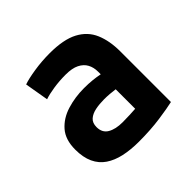

<svg xmlns="http://www.w3.org/2000/svg" viewBox="-141 -685 843 843"><g transform="rotate(-45 280.0 -264.0)"><path d="M271 12Q221 12 180 3Q139 -6 109.5 -26Q80 -46 64.5 -79.5Q49 -113 49 -161Q49 -223 80 -258.5Q111 -294 161 -309.5Q211 -325 267 -325Q295 -325 319 -322.5Q343 -320 362 -316V-333Q362 -359 351 -379.5Q340 -400 316 -412Q292 -424 252 -424Q213 -424 177 -418.5Q141 -413 118 -405L99 -516Q124 -525 171.5 -532.5Q219 -540 269 -540Q355 -540 404 -514Q453 -488 473.5 -440Q494 -392 494 -326V-12Q464 -5 404.5 3.5Q345 12 271 12ZM281 -99Q303 -99 324.5 -100Q346 -101 362 -102V-223Q349 -225 330 -226.5Q311 -228 295 -228Q266 -228 241 -223Q216 -218 200.5 -204.5Q185 -191 185 -165Q185 -130 211.5 -114.5Q238 -99 281 -99Z"/></g></svg>

Font: Ubuntu Sans Mono
Style: Regular
Weight: 400
Monospace: yes
Designer: Dalton Maag Ltd
Foundry: Dalton Maag Ltd
Version: Version 1.006